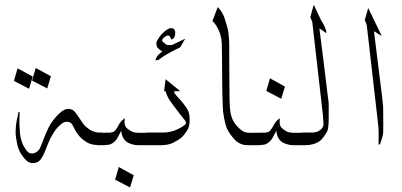

<svg xmlns="http://www.w3.org/2000/svg" viewBox="-20 -617 1707 816"><path d="M119.1 -291.5 103.5 -239.7 39.1 -272.9 54.7 -326.7ZM196.3 -293 180.7 -241.2 116.2 -274.4 131.8 -328.1ZM413.1 0Q395 0 378.9 -2Q364.7 -3.9 351.1 -11.2Q338.9 -18.1 328.1 -27.3Q318.4 -36.1 308.1 -49.8Q301.3 -59.1 290 -82Q287.1 -88.9 283.7 -92.3Q277.8 -97.7 269 -99.1Q262.2 -100.6 254.9 -98.1Q247.6 -95.7 240.7 -90.3Q224.6 -76.2 217.8 -67.4Q207 -52.7 196.8 -33.7Q192.9 -26.4 189.9 -19.8Q187 -13.2 183.8 -5.1Q180.7 2.9 178.2 8.8Q176.8 12.7 172.6 22.9Q168.5 33.2 165 40Q159.2 52.2 152.8 60.5Q147 68.4 137.2 72.8Q129.9 76.2 120.1 76.2Q110.8 76.2 104 73.2Q100.6 72.3 92.8 65.4Q84.5 58.1 78.1 49.3Q64.5 31.2 59.1 16.1Q52.7 0 47.9 -33.2Q46.4 -45.9 46.4 -56.2Q46.4 -66.4 46.9 -72.3Q47.9 -89.4 52.2 -111.3Q53.7 -117.2 55.7 -126Q57.6 -134.8 58.6 -140.6L63.5 -141.6V-134.8Q62.5 -122.1 62.5 -106.4Q62.5 -90.8 63 -78.1Q64 -48.8 68.4 -29.8Q72.8 -11.2 78.6 0Q86.9 15.1 93.3 23.4Q99.1 29.8 103 32.2Q106.9 34.7 115.2 35.2Q122.1 36.1 128.4 32.7Q135.7 29.3 140.1 25.4Q146.5 20 149.4 13.7Q152.3 7.8 162.6 -18.6Q175.3 -52.7 187 -75.7Q195.8 -93.8 212.4 -113.8Q221.2 -125 233.9 -136.2Q242.7 -144.5 248.5 -147.5Q256.8 -152.3 261.7 -153.3Q270.5 -155.3 277.3 -153.8Q281.2 -153.3 285.6 -151.4Q292 -148.9 298.3 -141.6Q303.2 -136.2 320.8 -109.9Q333.5 -90.3 336.4 -87.4Q342.3 -80.1 356 -69.8Q362.3 -64.9 370.6 -61Q379.4 -57.1 387.7 -55.2Q395.5 -53.7 401.9 -53.7H413.1Z M621.1 -52.7V0H565.9Q558.1 0 553.2 -1Q553.2 -1 537.6 -4.9Q525.4 -9.3 523.9 -10.3Q514.6 -16.1 509.8 -22Q503.4 -29.8 499.5 -40Q496.6 -48.3 495.1 -61.5Q493.2 -58.6 490.2 -51.8Q485.4 -41.5 480.5 -33.2Q474.1 -22 468.3 -16.6Q463.4 -11.7 456.1 -7.3Q448.2 -2.4 441.9 -2Q429.7 -0.5 422.4 0H394V-52.7Q425.8 -52.7 443.8 -53.2Q449.7 -53.2 456.1 -54.7Q461.4 -55.7 464.8 -58.1Q465.3 -58.6 466.6 -59.8Q467.8 -61 468.8 -61.8Q469.7 -62.5 470.2 -63.5Q476.6 -72.3 478 -74.2Q480 -77.6 482.4 -82.3Q484.9 -86.9 486.8 -90.3Q492.7 -99.1 495.6 -102.1Q497.1 -104 509.8 -115.2Q509.3 -108.4 509.3 -100.6Q509.3 -90.3 510.7 -85.9Q514.2 -77.6 517.1 -74.2Q520.5 -70.3 534.7 -61Q541.5 -56.6 549.3 -54.7Q553.7 -53.7 564 -52.7ZM548.3 127.9 532.7 179.7 469.2 146.5 484.9 92.8Z M745.6 -415.5Q740.7 -413.6 729 -407.7Q701.2 -393.6 688 -385.7Q681.2 -381.8 675.8 -378.2Q670.4 -374.5 664.1 -369.9Q657.7 -365.2 652.3 -361.8L640.1 -360.8Q640.6 -362.8 642.1 -366.2Q643.6 -369.6 644.5 -371.6Q647.5 -377.4 652.8 -383.8Q654.3 -385.7 669.9 -398.9Q668 -400.4 664.1 -402.1Q660.2 -403.8 657.2 -406.7Q650.4 -413.1 648.4 -416Q645.5 -421.9 644.5 -431.2Q644.5 -439.5 647.5 -443.8Q658.7 -462.9 666 -470.7Q679.2 -484.9 689.9 -491.2Q699.2 -496.6 702.6 -497.1Q711.9 -498.5 717.3 -495.1Q723.1 -490.7 724.1 -484.4Q725.6 -476.6 724.1 -469.2Q723.1 -460 718.8 -455.1Q716.3 -452.1 708.5 -448.7L705.6 -454.6Q702.1 -461.9 700.2 -463.9Q697.8 -466.3 693.8 -466.3Q689.9 -466.3 684.1 -462.9Q675.3 -457.5 671.4 -452.1Q667.5 -446.3 670.4 -441.4Q670.9 -440.4 672.1 -439.2Q673.3 -438 674.8 -436.8Q676.3 -435.5 676.8 -435.1Q685.5 -427.7 689.9 -425.8Q690.9 -425.3 708 -425.3Q709.5 -425.3 710.7 -425.8Q711.9 -426.3 713.6 -427Q715.3 -427.7 716.3 -428.2L767.1 -452.6ZM746.1 -229.5H720.7Q720.7 -228.5 720.7 -225.6Q720.7 -222.7 721.7 -221.2Q726.1 -213.9 737.3 -202.1Q750.5 -188.5 757.3 -179.7Q762.7 -172.9 770.5 -161.6Q778.8 -149.4 781.2 -142.1Q784.2 -132.3 785.2 -124Q786.1 -114.3 786.1 -104Q786.1 -97.7 785.2 -91.8Q782.7 -78.1 780.8 -73.2Q778.3 -66.9 771.5 -56.6Q760.7 -41.5 754.4 -35.2Q747.6 -28.3 732.4 -19.5Q711.9 -7.3 700.2 -4.4Q687.5 -0.5 668.5 0H601.6V-53.7H666Q681.2 -53.7 689 -54.7Q708.5 -57.6 718.8 -61Q735.8 -67.4 749 -75.2Q759.3 -81.1 765.6 -86.4Q768.6 -89.4 770 -91.3Q771.5 -93.3 769.5 -98.6Q769 -102.1 764.6 -107.4Q760.7 -112.3 756.6 -117.4Q752.4 -122.6 748.5 -127.4Q714.4 -171.4 700.7 -191.4Q693.8 -202.1 689 -213.4Q688 -215.8 686.5 -221.2Q685.1 -226.6 684.6 -227.5L677.7 -230.5L683.6 -280.3Z M1082.5 0H1033.2Q1019 0 1010.3 -2.9Q991.2 -9.3 979 -22Q956.1 -46.4 945.3 -69.3Q938.5 -84 932.6 -113.8Q927.2 -142.6 926.8 -162.6Q924.3 -221.2 924.1 -303.5Q923.8 -385.7 922.4 -436.5Q921.4 -453.1 916 -471.7Q911.1 -487.8 899.9 -506.8Q891.6 -520.5 882.8 -527.3L905.3 -586.9Q917.5 -573.7 920.9 -567.9Q931.2 -551.3 935.5 -536.6Q948.2 -498 950.2 -481Q954.1 -452.6 954.1 -433.6Q954.1 -332 955.6 -190.9Q955.6 -187 957.5 -155.8Q960.4 -115.2 980.5 -89.4Q995.6 -69.8 1012.7 -59.1Q1021.5 -53.7 1038.1 -52.7H1082.5Z M1280.3 -52.7V0H1225.1Q1217.3 0 1212.4 -1Q1212.4 -1 1196.8 -4.9Q1184.6 -9.3 1183.1 -10.3Q1173.8 -16.1 1168.9 -22Q1162.6 -29.8 1158.7 -40Q1155.8 -48.3 1154.3 -61.5Q1152.3 -58.6 1149.4 -51.8Q1144.5 -41.5 1139.6 -33.2Q1133.3 -22 1127.4 -16.6Q1122.6 -11.7 1115.2 -7.3Q1107.4 -2.4 1101.1 -2Q1088.9 -0.5 1081.5 0H1053.2V-52.7Q1085 -52.7 1103 -53.2Q1108.9 -53.2 1115.2 -54.7Q1120.6 -55.7 1124 -58.1Q1124.5 -58.6 1125.7 -59.8Q1127 -61 1127.9 -61.8Q1128.9 -62.5 1129.4 -63.5Q1135.7 -72.3 1137.2 -74.2Q1139.2 -77.6 1141.6 -82.3Q1144 -86.9 1146 -90.3Q1151.9 -99.1 1154.8 -102.1Q1156.2 -104 1168.9 -115.2Q1168.5 -108.4 1168.5 -100.6Q1168.5 -90.3 1169.9 -85.9Q1173.3 -77.6 1176.3 -74.2Q1179.7 -70.3 1193.8 -61Q1200.7 -56.6 1208.5 -54.7Q1212.9 -53.7 1223.1 -52.7ZM1190.9 -249 1175.3 -197.3 1111.8 -230.5 1127.4 -284.2Z M1352.1 -130.4 1307.1 -524.4 1298.8 -543.9 1313.5 -596.7 1344.7 -530.8Q1358.4 -510.7 1365.2 -489.3Q1366.7 -484.9 1367.2 -475.6L1337.4 -496.6Q1353 -376.5 1374 -201.7Q1377 -182.6 1377 -174.8Q1377 -174.8 1377 -149.4Q1377 -149.4 1377 -136.2Q1377 -136.2 1377 -128.4Q1377 -128.4 1377 -115.7Q1377 -69.3 1369.6 -56.6Q1364.7 -47.9 1355.7 -35.6Q1346.7 -23.4 1340.8 -19Q1326.2 -8.3 1309.1 -3.9Q1296.9 -1 1294.9 -1Q1286.1 0 1261.2 0V-53.7H1310.5Q1326.7 -55.7 1331.5 -58.6Q1343.8 -65.4 1347.7 -70.8Q1354.5 -79.1 1355 -89.8Z M1602.5 -463.9 1569.3 -484.4 1605.5 -193.4Q1605.5 -191.9 1606.7 -180.2Q1607.9 -168.5 1608.4 -162.1Q1608.9 -151.4 1608.9 -93.8Q1608.9 -51.3 1607.9 -46.4Q1605.5 -33.2 1594.7 -2.9H1588.9Q1588.9 -11.2 1589.1 -24.7Q1589.4 -38.1 1589.4 -43.5Q1589.4 -50.8 1588.4 -74.2Q1588.4 -78.1 1585.4 -103L1541 -490.7Q1540 -495.1 1539.6 -502Q1539.1 -508.8 1537.6 -513.7Q1536.6 -517.1 1533.9 -523.4Q1531.2 -529.8 1530.3 -531.7L1544.9 -583Z"/></svg>

Font: LaylaThuluth
Style: Regular
Weight: 400
Version: Version 2.0